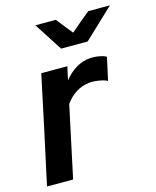

<svg xmlns="http://www.w3.org/2000/svg" viewBox="-111 -811 723 888"><g transform="rotate(-15 250.5 -367.0)"><path d="M3 0Q31 -129 58.5 -256.5Q86 -384 113 -513H238Q234 -496 230.5 -480.5Q227 -465 224 -449Q249 -481 281.5 -500.5Q314 -520 351 -522H369Q385 -521 400.5 -517.5Q416 -514 426 -508Q420 -480 414 -453Q408 -426 402 -398Q394 -404 376.5 -408Q359 -412 344 -413Q329 -415 315 -413Q246 -405 201 -342L128 0ZM242 -734Q257 -714 272.5 -695Q288 -676 304 -656Q327 -676 350 -695Q373 -714 397 -734H501Q465 -700 429.5 -666.5Q394 -633 358 -599H231L144 -734Z"/></g></svg>

Font: Rosa Sans SemiBold
Style: Italic
Weight: 600
Italic angle: -12°
Designer: Pentagram / MCKL
Foundry: Pentagram / MCKL
Version: Version 1.005;September 16, 2019;FontCreator 11.5.0.2425 64-